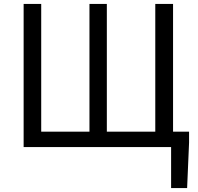

<svg xmlns="http://www.w3.org/2000/svg" viewBox="-20 -753 1016 983"><path d="M856 210V0H814V-79H948V-23L938 210ZM101 0V-733H191V-79H438V-733H527V-79H775V-733H866V0Z"/></svg>

Font: Noto Sans TC
Style: Regular
Weight: 400
Designer: Ryoko NISHIZUKA  (kana, bopomofo & ideographs); Paul D. Hunt (Latin, Greek & Cyrillic); Sandoll Communications , Soo-you
Foundry: Adobe
Version: Version 2.004-H2;hotconv 1.0.118;makeotfexe 2.5.65603